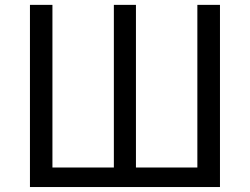

<svg xmlns="http://www.w3.org/2000/svg" viewBox="-20 -753 1006 773"><path d="M100.6 0V-733.4H191.1V-78.6H438.4V-733.4H527.3V-78.6H774.6V-733.4H865.6V0Z"/></svg>

Font: Shanggu Sans SC VF
Style: Regular
Weight: 250
Designer: GuiWonder
Version: Version 1.021